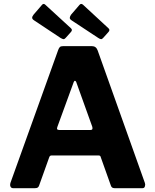

<svg xmlns="http://www.w3.org/2000/svg" viewBox="-20 -983 811 1003"><path d="M48 0Q39 0 35 -8Q31 -16 35 -29L284 -722Q288 -733 293 -737.5Q298 -742 310 -742H460Q482 -742 490 -720L737 -27Q740 -19 737 -9.5Q734 0 725 0H578Q563 0 559 -14L507 -160Q506 -165 503.5 -168Q501 -171 494 -171H250Q240 -171 237 -161L184 -13Q182 -7 177.5 -3.5Q173 0 163 0H48ZM453 -304Q467 -304 462 -321L378 -555Q375 -561 371.5 -561Q368 -561 365 -554L280 -321Q273 -304 289 -304ZM198 -956Q207 -968 217 -958L351 -835Q361 -826 349 -814L323 -785Q317 -778 311.5 -778.5Q306 -779 296 -785L159 -876Q148 -883 148 -890Q148 -897 155 -906ZM394 -956Q403 -968 414 -958L547 -835Q557 -826 545 -814L519 -785Q513 -778 507.5 -778.5Q502 -779 493 -785L355 -876Q344 -883 344.5 -890Q345 -897 351 -906Z"/></svg>

Font: Libre Franklin
Style: Bold
Weight: 700
Designer: Pablo Impallari, Rodrigo Fuenzalida, Nhung Nguyen
Foundry: Impallari Type
Version: Version 3.000